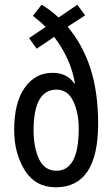

<svg xmlns="http://www.w3.org/2000/svg" viewBox="-20 -782 475 812"><path d="M156 -762 119 -715Q132 -704 146 -693Q160 -682 173 -668L103 -621L135 -576L209 -626Q242 -583 264.5 -534.5Q287 -486 297 -430L294 -429Q264 -474 202 -474Q129 -474 84.5 -411Q40 -348 40 -233Q40 -133 85 -61.5Q130 10 216 10Q395 10 395 -259Q395 -392 362.5 -492.5Q330 -593 266 -669L340 -717L307 -762L228 -708Q188 -744 156 -762ZM219 -403Q266 -403 289.5 -354.5Q313 -306 313 -238Q313 -60 219 -60Q168 -60 145 -109.5Q122 -159 122 -230Q122 -403 219 -403Z"/></svg>

Font: Noto Sans Display Condensed
Style: Regular
Weight: 400
Width: 3
Designer: Monotype Design Team
Foundry: Monotype Imaging Inc.
Version: Version 1.900